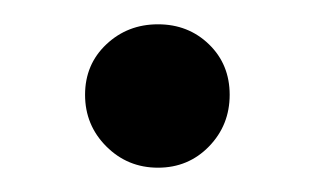

<svg xmlns="http://www.w3.org/2000/svg" viewBox="-20 -128 259 158"><path d="M50 -50Q50 -75 67.5 -91.5Q85 -108 110 -108Q135 -108 152 -91.5Q169 -75 169 -50Q169 -25 152 -7.5Q135 10 110 10Q85 10 67.5 -7.5Q50 -25 50 -50Z"/></svg>

Font: Prata
Style: Regular
Weight: 400
Designer: Ivan Petrov
Foundry: Cyreal
Version: Version 2.000